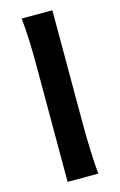

<svg xmlns="http://www.w3.org/2000/svg" viewBox="-120 -833 552 884"><g transform="rotate(-15 156.0 -390.5)"><path d="M234.4 0H87.9V-551.8Q87.9 -694.8 78.1 -781.2H224.6V-231.9Q224.6 -178.2 227.3 -107.7Q230 -37.1 234.4 0Z"/></g></svg>

Font: Lesson One
Style: Bold
Weight: 700
Designer: But Ko, Victor Gaultney, Annie Olsen, Julie Remington, Don Collingsworth, Eric Hays, Becca Hirsbrunner
Version: Version 1.100